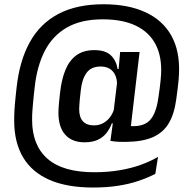

<svg xmlns="http://www.w3.org/2000/svg" viewBox="-20 -686 885 879"><path d="M367 -34.5Q310 -34.5 278.8 -69.2Q247.5 -104 247.5 -170Q247.5 -174.5 247.8 -180Q248 -185.5 248.5 -194.8Q249 -204 250.5 -220Q252 -236 255 -261.5Q261.5 -322 279.5 -365.8Q297.5 -409.5 329.8 -433Q362 -456.5 412 -456.5Q462.5 -456.5 487.2 -433Q512 -409.5 518.5 -370H542.5L515.5 -284Q516 -287.5 516 -290.8Q516 -294 516 -297Q516 -324.5 507 -343.2Q498 -362 481.2 -371.8Q464.5 -381.5 441 -381.5Q397.5 -381.5 376.5 -352.8Q355.5 -324 350 -274Q347 -248.5 345.5 -232.8Q344 -217 343.5 -208Q343 -199 342.8 -194.2Q342.5 -189.5 342.5 -186Q342.5 -149 359.8 -130.5Q377 -112 410.5 -112Q432.5 -112 450.8 -121.5Q469 -131 482.5 -148Q496 -165 502.5 -187.5L513.5 -121.5H492Q482.5 -96 467 -76.5Q451.5 -57 427.2 -45.8Q403 -34.5 367 -34.5ZM572.5 -52 485.5 -41 500 -147.5 498.5 -163 519 -333 521 -347 529.5 -442.5 530 -448H619ZM485.5 -41 554 -110Q563.5 -109.5 570.8 -109Q578 -108.5 590.5 -108.5Q643.5 -108.5 669 -138.8Q694.5 -169 704 -232Q708.5 -260 711.2 -282.2Q714 -304.5 715.5 -320.8Q717 -337 717.5 -347Q721.5 -426 692.8 -482Q664 -538 603.2 -567.8Q542.5 -597.5 450.5 -597.5Q351 -597.5 285.8 -559.8Q220.5 -522 185 -452.8Q149.5 -383.5 139 -288.5Q136 -262.5 134 -243Q132 -223.5 130.8 -208.5Q129.5 -193.5 128.5 -181.2Q127.5 -169 127.2 -158.5Q127 -148 127 -137Q127 -21 197.5 40.8Q268 102.5 411 102.5Q475 102.5 528.8 93.2Q582.5 84 626.2 68Q670 52 703.5 32L691 110Q656 128 614 142.2Q572 156.5 520.5 164.5Q469 172.5 405.5 172.5Q287.5 172.5 207.2 137.8Q127 103 86 34.8Q45 -33.5 45 -133.5Q45 -145.5 45.2 -157.2Q45.5 -169 46.2 -181.8Q47 -194.5 48.2 -209.8Q49.5 -225 51.5 -243.8Q53.5 -262.5 56 -285.5Q69.5 -408.5 116.8 -493.5Q164 -578.5 247.8 -622.5Q331.5 -666.5 453.5 -666.5Q566.5 -666.5 645.5 -630.2Q724.5 -594 764.2 -523.2Q804 -452.5 799.5 -348.5Q799 -337 797.8 -321.5Q796.5 -306 793.8 -283.8Q791 -261.5 786.5 -228.5Q777.5 -163 752 -120.8Q726.5 -78.5 679.8 -58Q633 -37.5 559 -36.5Q539.5 -36 521.2 -37Q503 -38 485.5 -41Z"/></svg>

Font: Anek Kannada Medium
Style: Regular
Weight: 500
Designer: Vaishnavi Murthy, Maithili Shingre (Kannada) & Yesha Goshar (Latin)
Foundry: Ek Type
Version: Version 1.003